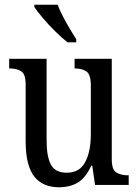

<svg xmlns="http://www.w3.org/2000/svg" viewBox="-20 -786 588 816"><path d="M232 10Q161 10 125 -36.5Q89 -83 89 -186V-427Q89 -471 70 -483Q51 -495 23 -495H19V-536H178V-189Q178 -122 196 -87Q214 -52 264 -52Q318 -52 342 -97Q366 -142 366 -215V-422Q366 -470 347 -482.5Q328 -495 300 -495H297V-536H455V-109Q455 -64 475 -52.5Q495 -41 523 -41H527V0H384L372 -82H368Q343 -28 309 -9Q275 10 232 10ZM267 -606Q244 -624 215 -652.5Q186 -681 161.5 -710Q137 -739 126 -756V-766H225Q233 -744 247 -717Q261 -690 276.5 -664Q292 -638 304 -619V-606Z"/></svg>

Font: Noto Serif Georgian Condensed
Style: Regular
Weight: 400
Width: 3
Designer: Monotype Design Team, Akaki Razmadze
Foundry: Google LLC
Version: Version 2.003; ttfautohint (v1.8.4.7-5d5b)